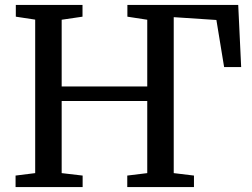

<svg xmlns="http://www.w3.org/2000/svg" viewBox="-20 -763 1026 783"><path d="M43.5 0V-47L123.5 -57V-683L44.5 -695V-743H316.5V-695L231.5 -682.5V-410.5H580.5V-682.5L499.5 -695V-743H951.5L963.5 -489.5H894L862.5 -681.5L688.5 -693V-57L771 -47V0H499V-47L580.5 -57V-351H231.5V-57L317 -47V0Z"/></svg>

Font: Merriweather 28pt
Style: Regular
Weight: 400
Version: Version 2.100